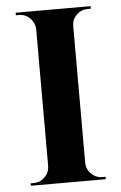

<svg xmlns="http://www.w3.org/2000/svg" viewBox="-51 -737 489 774"><g transform="rotate(-5 193.0 -350.0)"><path d="M345.2 -9.8 345.7 0H42V-9.8H54.7Q81.1 -9.8 99.6 -28.3Q118.2 -46.9 118.7 -72.8V-627.4Q117.7 -653.3 99.1 -671.6Q80.6 -689.9 54.7 -689.9H42V-700.2H345.7L345.2 -689.9H332.5Q306.6 -689.9 287.8 -671.9Q269 -653.8 268.6 -627.9V-72.8Q269 -46.9 287.6 -28.3Q306.2 -9.8 332.5 -9.8Z"/></g></svg>

Font: Cinzel Decorative Bold
Style: Regular
Weight: 700
Designer: Natanael Gama
Version: Version 1.001;PS 001.001;hotconv 1.0.56;makeotf.lib2.0.21325